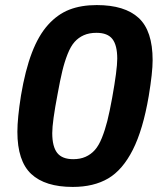

<svg xmlns="http://www.w3.org/2000/svg" viewBox="-20 -718 635 750"><path d="M264.2 12.2Q156.2 12.2 102.1 -38.3Q47.9 -88.9 47.9 -203.1Q47.9 -256.3 62 -345.2Q78.6 -443.8 104.5 -511.7Q130.4 -579.6 167.5 -620.8Q204.6 -662.1 250.7 -680.2Q296.9 -698.2 357.9 -698.2Q467.3 -698.2 521.7 -647.9Q576.2 -597.7 576.2 -482.9Q576.2 -434.6 561 -342.8Q538.6 -211.4 498.8 -132.8Q459 -54.2 402.6 -21Q346.2 12.2 264.2 12.2ZM266.1 -96.2Q293.5 -96.2 314.2 -105.5Q335 -114.7 350.3 -131.8Q365.7 -148.9 377.9 -179.2Q390.1 -209.5 399.2 -245.4Q408.2 -281.2 418 -335Q438 -445.8 438 -488.8Q438 -541 419.2 -565.4Q400.4 -589.8 356.9 -589.8Q328.6 -589.8 307.6 -580.6Q286.6 -571.3 271.5 -554.4Q256.3 -537.6 244.1 -506.8Q231.9 -476.1 223.4 -440.4Q214.8 -404.8 205.1 -351.1Q184.1 -241.7 184.1 -198.2Q184.1 -145.5 203.4 -120.8Q222.7 -96.2 266.1 -96.2Z"/></svg>

Font: Archivo
Style: Bold Italic
Weight: 700
Italic angle: -10°
Designer: Hector Gatti
Foundry: Omnibus-Type
Version: Version 2.001